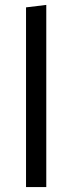

<svg xmlns="http://www.w3.org/2000/svg" viewBox="-20 -762 294 782"><path d="M86 0V-732L168.5 -742V0Z"/></svg>

Font: Commissioner
Style: Regular
Weight: 400
Designer: Kostas Bartsokas
Foundry: Kostas Bartsokas
Version: Version 1.000; ttfautohint (v1.8.3)